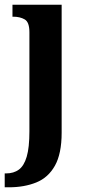

<svg xmlns="http://www.w3.org/2000/svg" viewBox="-36 -556 363 816"><path d="M-16 240V181H-10Q22 181 44 165Q66 149 77.5 110Q89 71 89 2V-419Q89 -462 69 -473.5Q49 -485 21 -485H17V-536H226V8Q226 97 197.5 148Q169 199 118 219.5Q67 240 2 240Z"/></svg>

Font: Noto Serif Hebrew Condensed
Style: Bold
Weight: 700
Width: 3
Designer: Monotype Design Team
Foundry: Monotype Imaging Inc.
Version: Version 2.004; ttfautohint (v1.8.4.7-5d5b)